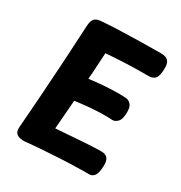

<svg xmlns="http://www.w3.org/2000/svg" viewBox="-184 -907 990 1052"><g transform="rotate(30 311.5 -381.0)"><path d="M121.3 15Q110.3 15 95.1 12.6Q79.8 10.2 68.9 -1.1Q58 -12.4 59.6 -37.1Q67.8 -143.7 75.7 -256.8Q83.6 -370 90.4 -483.6Q97.3 -597.1 102.3 -705.2Q104.3 -735.4 116 -749.7Q127.7 -764 159.9 -765.8Q207.2 -769.8 268.4 -771.9Q329.7 -774 396.9 -775.5Q464.1 -777 529.2 -777Q559.7 -777 574.1 -763.6Q588.4 -750.1 588.4 -718.9Q588.4 -669.3 574.8 -652.2Q561.2 -635 533.1 -635Q486.7 -635 452.2 -634.5Q417.7 -634 388.3 -632.5Q359 -631 330.2 -629.5Q301.4 -628 265.4 -625Q263.4 -591.4 261.8 -565.8Q260.2 -540.1 259 -515.3Q257.8 -490.6 254.8 -457Q298.8 -463 338.8 -466Q378.8 -469 415.3 -470Q451.8 -471 482.8 -469Q499.8 -469 514.9 -454.8Q530 -440.6 530.2 -406Q530.4 -359.6 514.2 -343.3Q498 -327 482 -327Q457 -329 421.6 -328.5Q386.2 -328 342.8 -324.5Q299.4 -321 247.4 -314Q243.4 -263.9 240.4 -220.4Q237.3 -177 233.1 -131Q268.1 -133 304.4 -136Q340.7 -139 377.3 -141.5Q414 -144 449.6 -146Q485.2 -148 517.7 -148Q541.6 -148 554.7 -133.3Q567.8 -118.6 566.2 -83.7Q564.7 -39.8 552.3 -22.9Q540 -6 520 -6Q500 -6 479.5 -6Q459 -6 439 -5Q392 -4 335.8 -1Q279.7 2 224 6Q168.3 10 121.3 15Z"/></g></svg>

Font: Playpen Sans Hebrew
Style: Regular
Weight: 400
Designer: Tom Grace, Laura Meseguer, Veronika Burian, José Scaglione
Foundry: TypeTogether
Version: Version 2.000